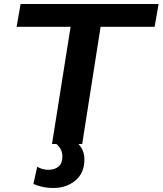

<svg xmlns="http://www.w3.org/2000/svg" viewBox="-20 -720 813 960"><path d="M147 200 166 114Q193 129 222 129Q253 129 272.5 113Q292 97 292 62Q292 25 262 0H240L333 -586H63L83 -700H773L753 -586H483L391 0H372Q386 14 394 34Q402 54 402 77Q402 145 357 182.5Q312 220 246 220Q195 220 147 200Z"/></svg>

Font: Georama Extended SemiBold
Style: Italic
Weight: 600
Width: 7
Italic angle: -9°
Designer: Jean-Baptiste Levee
Foundry: Production Type
Version: Version 1.000